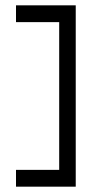

<svg xmlns="http://www.w3.org/2000/svg" viewBox="-20 -630 347 720"><path d="M40 7V70H264V-610H40V-547H202V7Z"/></svg>

Font: Charger Sport
Style: LitExt
Weight: 300
Designer: Jasper
Foundry: Cannot Into Space Fonts
Version: Version 1.1